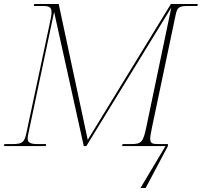

<svg xmlns="http://www.w3.org/2000/svg" viewBox="-29 -734 1014 965"><path d="M-9 0H201L203 -10H158C120 -10 110 -20 110 -38C110 -46 112 -55 114 -65L243 -674L392 0H405L832 -696L707 -98C691 -20 682 -10 632 -10H587L585 0H803L677 211H703L815 0V-10H772C739 -10 726 -11 726 -37C726 -50 730 -68 735 -94L854 -660C862 -697 870 -704 920 -704H963L965 -714H830L412 -31L266 -714H143L141 -704H184C217 -704 230 -699 230 -673C230 -660 227 -642 221 -616L104 -67C94 -21 86 -10 36 -10H-7Z"/></svg>

Font: Noto Serif Display Thin
Style: Italic
Weight: 100
Italic angle: -12°
Designer: Monotype Design Team
Foundry: Monotype Imaging Inc.
Version: Version 2.009